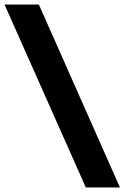

<svg xmlns="http://www.w3.org/2000/svg" viewBox="-65 -727 551 850"><path d="M466 103H315L-45 -707H107Z"/></svg>

Font: Hind Madurai
Style: Bold
Weight: 700
Designer: Jyotish Sonowal
Foundry: Indian Type Foundry
Version: Version 0.702;PS 1.0;hotconv 1.0.81;makeotf.lib2.5.63406